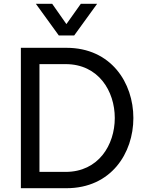

<svg xmlns="http://www.w3.org/2000/svg" viewBox="-20 -992 778 1012"><path d="M371 -805 492 -972H406L330 -865L255 -972H169L290 -805ZM330 0C566 0 683 -185 683 -370C683 -555 566 -740 330 -740H90V0ZM326 -654C499 -654 585 -512 585 -370C585 -228 499 -86 326 -86H188V-654Z"/></svg>

Font: Be Vietnam Pro
Style: Regular
Weight: 400
Designer: Lam Bao, Tony Le, Vietanh Nguyen
Foundry: Yellow Type Foundry
Version: Version 1.002